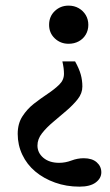

<svg xmlns="http://www.w3.org/2000/svg" viewBox="-20 -451 396 693"><path d="M251 -229.5Q265.6 -203.1 271.5 -182.1Q277.3 -161.1 277.3 -138.7Q277.3 -114.3 260.7 -93.3Q244.1 -72.3 220.2 -51.8Q196.3 -31.2 172.4 -11.2Q148.4 8.8 131.8 29.8Q115.2 50.8 115.2 74.2Q115.2 100.6 136.7 118.7Q158.2 136.7 193.4 136.7Q215.8 136.7 237.8 128.4Q259.8 120.1 282.2 120.1Q312.5 120.1 329.1 134.8Q345.7 149.4 345.7 170.9Q345.7 192.4 325.7 207.5Q305.7 222.7 266.6 222.7Q219.7 222.7 178.7 208Q137.7 193.4 107.4 168Q77.1 142.6 60.5 107.4Q43.9 72.3 43.9 32.2Q43.9 -4.9 61 -31.2Q78.1 -57.6 102.5 -76.7Q127 -95.7 151.9 -112.3Q176.8 -128.9 193.8 -145.5Q210.9 -162.1 210.9 -184.6Q210.9 -194.3 209.5 -205.6Q208 -216.8 205.1 -229.5ZM227.5 -430.7Q248 -430.7 264.2 -421.4Q280.3 -412.1 289.6 -396.5Q298.8 -380.9 298.8 -361.3Q298.8 -341.8 289.6 -326.2Q280.3 -310.5 264.2 -301.8Q248 -293 227.5 -293Q198.2 -293 177.7 -312.5Q157.2 -332 157.2 -361.3Q157.2 -391.6 177.7 -411.1Q198.2 -430.7 227.5 -430.7Z"/></svg>

Font: Crimson Pro ExtraLight Medium
Style: Regular
Weight: 500
Version: Version 1.002